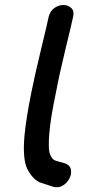

<svg xmlns="http://www.w3.org/2000/svg" viewBox="-20 -746 405 786"><path d="M196 18Q218 25 236.5 14Q255 3 264.5 -16Q274 -35 270 -53Q266 -71 244 -78Q231 -82 222 -84L209 -88Q205 -89 202 -91Q194 -94 186 -112Q176 -131 182 -201Q187 -263 209 -367Q223 -442 249 -549Q276 -660 279 -676Q285 -700 272.5 -712.5Q260 -725 240.5 -725.5Q221 -726 203 -713.5Q185 -701 179 -676Q176 -660 149 -548Q123 -441 108 -366Q86 -256 80 -188Q72 -94 92 -54Q112 -15 141 0Q143 1 196 18Z"/></svg>

Font: Balsamiq Sans
Style: Italic
Weight: 400
Italic angle: -12°
Designer: Michael Angeles
Foundry: Balsamiq SRL
Version: Version 1.020; ttfautohint (v1.8.4.7-5d5b);gftools[0.9.26]